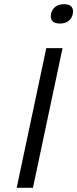

<svg xmlns="http://www.w3.org/2000/svg" viewBox="-20 -901 370 921"><path d="M202 -670 60 0H138L280 -670ZM225 -833C219 -806 233 -788 268 -788C301 -788 323 -806 329 -833V-835C335 -863 321 -881 288 -881C253 -881 231 -863 225 -835Z"/></svg>

Font: LT Wave Light
Style: Italic
Weight: 300
Designer: Daniel Lyons
Version: Version 2.5 (Glyphs App)